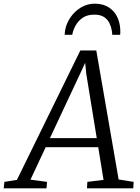

<svg xmlns="http://www.w3.org/2000/svg" viewBox="-80 -1023 761 1043"><path d="M-60 0 -56 -35 12 -46 356.5 -749H443L564.5 -48L646 -35L644 0H392.5L394.5 -35L482.5 -46L388.5 -623L379 -719L398.5 -716L358 -628.5L85.5 -47L175.5 -35L172.5 0ZM148.5 -223.5 172 -272.5H466.5L474.5 -223.5ZM434 -1003Q471 -1003 497.5 -990.2Q524 -977.5 540.8 -956.2Q557.5 -935 565.5 -908.5Q573.5 -882 573.5 -854Q573.5 -849 573.5 -843.8Q573.5 -838.5 572.5 -834H529.5Q529.5 -838.5 529.2 -843.5Q529 -848.5 528 -853.5Q525 -874.5 515.5 -895.2Q506 -916 486.2 -929.8Q466.5 -943.5 432 -943.5Q393.5 -943.5 368.5 -926Q343.5 -908.5 330 -883.2Q316.5 -858 312.5 -834H271.5Q271.5 -841 272.2 -847.2Q273 -853.5 274 -860Q281 -897.5 303.8 -930Q326.5 -962.5 360.5 -982.8Q394.5 -1003 434 -1003Z"/></svg>

Font: Merriweather 7pt Light
Style: Italic
Weight: 300
Italic angle: -7.8°
Designer: Eben Sorkin
Foundry: Eben Sorkin
Version: Version 2.200;gftools[0.9.31]